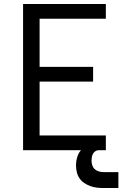

<svg xmlns="http://www.w3.org/2000/svg" viewBox="-20 -755 640 965"><path d="M96 0V-735H512V-661H179V-419H448V-345H179V-74H512V0ZM500 190Q483 190 466 188Q449 186 433 180Q417 174 403 164.5Q389 155 379.5 141Q370 127 366 110Q362 93 362 76Q362 54 369 32Q376 10 392.5 -6Q409 -22 431 -28.5Q453 -35 475 -35V0Q466 0 458.5 5.5Q451 11 447 18.5Q443 26 441.5 35Q440 44 440 53Q440 65 444 76.5Q448 88 456.5 95.5Q465 103 476.5 106.5Q488 110 500 110H575V190Z"/></svg>

Font: Iosevka Curly Extended
Style: Regular
Weight: 400
Width: 7
Monospace: yes
Designer: Belleve Invis
Foundry: Belleve Invis
Version: Version 11.1.0; ttfautohint (v1.8.3)